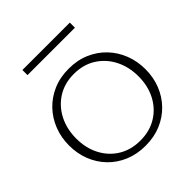

<svg xmlns="http://www.w3.org/2000/svg" viewBox="-239 -1079 1251 1251"><g transform="rotate(-45 386.0 -453.5)"><path d="M386 5Q307 5 242 -22.5Q177 -50 130.5 -98.5Q84 -147 59 -211Q34 -275 34 -348Q34 -422 59 -486.5Q84 -551 130.5 -600Q177 -649 241.5 -677Q306 -705 386 -705Q466 -705 530.5 -677Q595 -649 641.5 -600Q688 -551 713 -486.5Q738 -422 738 -348Q738 -275 713 -211Q688 -147 641.5 -98.5Q595 -50 530.5 -22.5Q466 5 386 5ZM386 -43Q472 -43 536.5 -82.5Q601 -122 637 -191Q673 -260 673 -348Q673 -436 637 -506Q601 -576 536.5 -616.5Q472 -657 386 -657Q300 -657 235.5 -616.5Q171 -576 135 -506Q99 -436 99 -348Q99 -260 135 -191Q171 -122 235.5 -82.5Q300 -43 386 -43ZM167 -865V-912H604V-865Z"/></g></svg>

Font: Panamera
Style: Regular
Weight: 400
Designer: Bastien Sozeau
Foundry: NBR — Bastien Sozeau
Version: Version 3.002; ttfautohint (v1.8.4.7-5d5b);gftools[0.9.33]